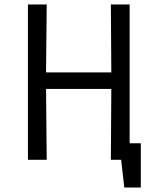

<svg xmlns="http://www.w3.org/2000/svg" viewBox="-20 -715 705 859"><path d="M105 0V-695H189L186 -391H478L476 -695H560V-74H610V124H536L522 0H476L478 -317H186L189 0Z"/></svg>

Font: Ruda
Style: Regular
Weight: 400
Designer: Mariela Monsalve and Angelina Sanchez
Foundry: Mariela Monsalve and Angelina Sanchez
Version: Version 2.000